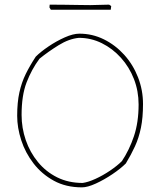

<svg xmlns="http://www.w3.org/2000/svg" viewBox="-20 -796 692 827"><path d="M333 11Q264 11 212 -17.5Q160 -46 124.5 -92Q89 -138 71.5 -192Q54 -246 54 -297Q54 -355 63.5 -398Q73 -441 91 -477.5Q109 -514 134 -552Q155 -573 189 -596Q223 -619 259 -635Q295 -651 322 -651Q378 -651 427.5 -626.5Q477 -602 515 -560Q553 -518 574.5 -463Q596 -408 596 -348Q596 -289 587 -245.5Q578 -202 561.5 -166Q545 -130 522 -92Q500 -70 464.5 -46Q429 -22 393 -5.5Q357 11 333 11ZM336 -8Q359 -11 391 -25.5Q423 -40 454 -61Q485 -82 505 -102Q537 -150 557 -209.5Q577 -269 577 -346Q577 -404 557 -455.5Q537 -507 501 -547Q465 -587 418.5 -610Q372 -633 320 -633Q277 -629 232 -601Q187 -573 150 -543Q116 -497 94.5 -441Q73 -385 73 -301Q73 -245 91 -192.5Q109 -140 143.5 -98Q178 -56 226.5 -32Q275 -8 336 -8ZM199 -754 193 -764 194 -776Q220 -776 256.5 -775.5Q293 -775 325 -774.5Q357 -774 369 -774L450 -776L459 -770L457 -754Z"/></svg>

Font: Labrada Thin
Style: Regular
Weight: 100
Designer: Mercedes Jáuregui
Foundry: Omnibus-Type Team
Version: Version 1.000; ttfautohint (v1.8.4.7-5d5b)